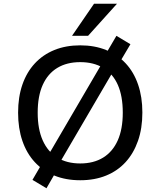

<svg xmlns="http://www.w3.org/2000/svg" viewBox="-20 -957 860 1029"><path d="M410 9Q333 9 271.5 -16Q210 -41 166.5 -88Q123 -135 100 -202Q77 -269 77 -353Q77 -437 100 -503.5Q123 -570 166.5 -617Q210 -664 271.5 -689Q333 -714 410 -714Q487 -714 548.5 -689Q610 -664 653.5 -617.5Q697 -571 720 -504Q743 -437 743 -354Q743 -269 719.5 -202Q696 -135 653 -88Q610 -41 548.5 -16Q487 9 410 9ZM410 -81Q482 -81 533 -112.5Q584 -144 611 -204.5Q638 -265 638 -353Q638 -442 611.5 -502Q585 -562 533.5 -593Q482 -624 410 -624Q338 -624 287 -593Q236 -562 209 -502Q182 -442 182 -353Q182 -265 209 -204.5Q236 -144 287 -112.5Q338 -81 410 -81ZM229 52 154 7 214 -96 251 -146 524 -613 543 -661 604 -765 679 -720 618 -617 582 -567 309 -100 289 -52ZM366 -765 484 -937H607L452 -765Z"/></svg>

Font: Nunito Sans 7pt Medium
Style: Regular
Weight: 500
Designer: Vernon Adams
Foundry: Vernon Adams
Version: Version 3.101;gftools[0.9.27]